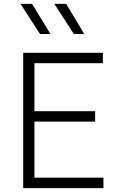

<svg xmlns="http://www.w3.org/2000/svg" viewBox="-20 -973 630 993"><path d="M100 0V-700H512V-646H158V-398H472V-344H158V-54H515V0ZM416 -797H362L261 -953H322ZM241 -797H187L86 -953H146Z"/></svg>

Font: Geologica Thin
Style: Regular
Weight: 100
Designer: Sindre Bremnes, Frode Helland
Foundry: Monokrom Skriftforlag AS
Version: Version 1.010; ttfautohint (v1.8.4.7-5d5b);gftools[0.9.28]